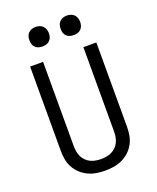

<svg xmlns="http://www.w3.org/2000/svg" viewBox="-171 -1047 942 1155"><g transform="rotate(-20 300.0 -470.0)"><path d="M300 8Q272 8 244.5 3.5Q217 -1 191.5 -13Q166 -25 145.5 -44Q125 -63 111.5 -87.5Q98 -112 93 -139.5Q88 -167 88 -195V-735H171V-195Q171 -178 174 -160.5Q177 -143 184.5 -127.5Q192 -112 204.5 -99.5Q217 -87 232.5 -79.5Q248 -72 265.5 -69Q283 -66 300 -66Q317 -66 334.5 -69Q352 -72 367.5 -79.5Q383 -87 395.5 -99.5Q408 -112 415.5 -127.5Q423 -143 426 -160.5Q429 -178 429 -195V-735H512V-195Q512 -167 507 -139.5Q502 -112 488.5 -87.5Q475 -63 454.5 -44Q434 -25 408.5 -13Q383 -1 355.5 3.5Q328 8 300 8ZM400 -823Q387 -823 375 -826.5Q363 -830 354 -839Q345 -848 341.5 -860Q338 -872 338 -885Q338 -898 341.5 -910Q345 -922 354 -931Q363 -940 375 -944Q387 -948 400 -948Q413 -948 425 -944Q437 -940 446 -931Q455 -922 459 -910Q463 -898 463 -885Q463 -872 459 -860Q455 -848 446 -839Q437 -830 425 -826.5Q413 -823 400 -823ZM200 -823Q187 -823 175 -826.5Q163 -830 154 -839Q145 -848 141.5 -860Q138 -872 138 -885Q138 -898 141.5 -910Q145 -922 154 -931Q163 -940 175 -944Q187 -948 200 -948Q213 -948 225 -944Q237 -940 246 -931Q255 -922 259 -910Q263 -898 263 -885Q263 -872 259 -860Q255 -848 246 -839Q237 -830 225 -826.5Q213 -823 200 -823Z"/></g></svg>

Font: Iosevka Meiseki Sans
Style: Regular
Weight: 400
Monospace: yes
Designer: Belleve Invis
Foundry: Belleve Invis
Version: Version 11.2.6; ttfautohint (v1.8.4)